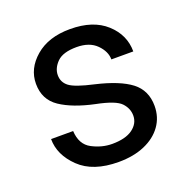

<svg xmlns="http://www.w3.org/2000/svg" viewBox="-104 -635 724 743"><g transform="rotate(-20 258.0 -264.0)"><path d="M376.5 -140.1Q376.5 -169.4 354.7 -192.6Q333 -215.8 254.9 -231.4Q166.5 -250 115.5 -284.2Q64.5 -318.4 64.5 -383.8Q64.5 -446.3 117.9 -492.2Q171.4 -538.1 260.3 -538.1Q355 -538.1 408.2 -489.7Q461.4 -441.4 461.4 -373H371.1Q371.1 -405.8 342.3 -434.8Q313.5 -463.9 260.3 -463.9Q204.1 -463.9 179.7 -439.5Q155.3 -415 155.3 -386.2Q155.3 -356.9 178.7 -339.1Q202.1 -321.3 276.9 -304.7Q374 -282.2 420.4 -246.6Q466.8 -210.9 466.8 -147Q466.8 -100.6 441.4 -65.2Q416 -29.8 370.1 -10Q324.2 9.8 262.7 9.8Q157.7 9.8 102.1 -43.9Q46.4 -97.7 46.4 -163.1H137.2Q140.1 -106.9 180.4 -85.7Q220.7 -64.5 262.7 -64.5Q317.9 -64.5 347.2 -85.9Q376.5 -107.4 376.5 -140.1Z"/></g></svg>

Font: RobotoDEMO
Style: Regular
Weight: 400
Designer: Christian Robertson
Foundry: Google
Version: Version 2.136